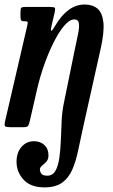

<svg xmlns="http://www.w3.org/2000/svg" viewBox="-23 -550 489 830"><path d="M86 -520H191Q210.5 -520 213.8 -516.5Q217 -513 213.5 -497L200.5 -441.5Q195 -416.5 199.2 -417Q203.5 -417.5 216 -439.5Q270 -530.5 343 -530.5Q376.5 -530.5 397.8 -513.2Q419 -496 423.8 -454.5Q428.5 -413 412.5 -341L338.5 -9.5Q325.5 48 315.5 97Q305.5 146 289.8 182.5Q274 219 245.8 239.5Q217.5 260 169 260Q109.5 260 79 226.8Q48.5 193.5 48.5 149.5Q48.5 109.5 70 85Q91.5 60.5 123.5 60.5Q151.5 60.5 169 77Q186.5 93.5 186.5 121Q186.5 139 177.2 149Q168 159 158.8 166.2Q149.5 173.5 149.5 183Q149.5 192 155.8 200.8Q162 209.5 181 209.5Q204.5 209.5 216.5 188.5Q228.5 167.5 233.5 132.8Q238.5 98 240 56.5Q241.5 15 243.5 -27Q245.5 -69 253 -104L298.5 -327Q307 -369 313.8 -400Q320.5 -431 318.2 -448.5Q316 -466 298.5 -466Q277.5 -466 254.2 -438.5Q231 -411 208.8 -366.5Q186.5 -322 168 -269.5Q149.5 -217 138 -167L105.5 -25.5Q102.5 -12.5 98.5 -6.2Q94.5 0 78 0H26Q3.5 0 -0.8 -4Q-5 -8 -1 -26L95 -440Q98 -453 95.8 -455.5Q93.5 -458 87 -458H82.5Q70.5 -458 68 -462.8Q65.5 -467.5 65.5 -480.5V-499Q65.5 -512.5 69 -516.2Q72.5 -520 86 -520Z"/></svg>

Font: Besley* Condensed Medium
Style: Italic
Weight: 500
Width: 3
Italic angle: -13°
Designer: Owen Earl
Foundry: indestructible type*
Version: Version 3.000; ttfautohint (v1.8.3)